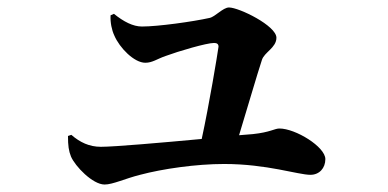

<svg xmlns="http://www.w3.org/2000/svg" viewBox="-20 -518 1040 514"><path d="M162 -154C162 -128 164 -114 170 -99C181 -73 228 -24 260 -24C282 -24 315 -40 355 -50C415 -66 505 -79 580 -79C695 -79 778 -50 811 -50C835 -50 851 -68 851 -92C851 -125 771 -174 728 -174C715 -174 704 -164 657 -159L620 -156C642 -228 669 -321 681 -357C687 -378 720 -390 720 -417C720 -449 620 -498 593 -498C577 -498 556 -473 541 -470C496 -460 403 -447 360 -447C336 -447 311 -460 285 -481L276 -477C275 -458 279 -438 286 -423C300 -390 339 -350 369 -350C388 -350 400 -360 423 -368C458 -381 533 -403 553 -403C561 -403 565 -400 565 -393C562 -371 540 -238 520 -146C412 -136 286 -125 250 -125C219 -125 194 -137 171 -157Z"/></svg>

Font: Noto Serif JP
Style: Bold
Weight: 700
Designer: Ryoko NISHIZUKA 西塚涼子 (kana & ideographs); Frank Grießhammer (Latin, Greek & Cyrillic); Wenlong ZHANG 张文龙 (bopomofo); San
Foundry: Adobe
Version: Version 2.001;hotconv 1.1.0;makeotfexe 2.6.0